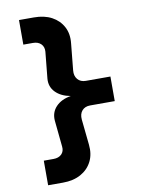

<svg xmlns="http://www.w3.org/2000/svg" viewBox="-100 -898 801 1077"><g transform="rotate(-10 300.0 -359.5)"><path d="M85 111V-29H140Q170 -29 186.5 -45.5Q203 -62 200 -89L185 -239Q181 -286 211.5 -318.5Q242 -351 297 -360Q242 -370 211.5 -401.5Q181 -433 185 -479L200 -630Q202 -657 185.5 -673.5Q169 -690 140 -690H85V-830H170Q229 -830 271 -807.5Q313 -785 334.5 -744.5Q356 -704 350 -650L335 -499Q332 -468 348.5 -448.5Q365 -429 395 -429H535V-289H395Q365 -289 348.5 -270Q332 -251 335 -219L350 -74Q356 -19 335 22.5Q314 64 271.5 87.5Q229 111 170 111Z"/></g></svg>

Font: NKDuy Mono ExtraBold
Style: Regular
Weight: 800
Monospace: yes
Designer: NKDuy
Foundry: NKDuy
Version: Version 2.251; ttfautohint (v1.8.4.7-5d5b)